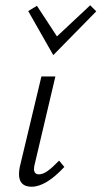

<svg xmlns="http://www.w3.org/2000/svg" viewBox="-20 -703 385 728"><path d="M52 -43Q52 -55 55 -70L137 -413H190L112 -82Q109 -72 109 -62Q109 -42 128 -42Q143 -42 161 -55Q179 -68 204 -94L224 -70Q154 5 100 5Q52 5 52 -43ZM87 -661 120 -681 196 -565 322 -683 345 -660 182 -494Z"/></svg>

Font: Ysabeau Semilight
Style: Italic
Weight: 300
Italic angle: -12°
Designer: Christian Thalmann (Catharsis Fonts)
Version: Version 0.003